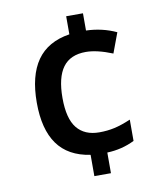

<svg xmlns="http://www.w3.org/2000/svg" viewBox="-83 -791 736 868"><g transform="rotate(-10 285.5 -357.0)"><path d="M481.9 -116.2Q423.8 -87.4 356 -85V9.8H279.8V-87.9Q178.7 -103 129.9 -171.4Q81.1 -239.7 81.1 -361.8Q81.1 -485.8 130.1 -555.7Q179.2 -625.5 279.8 -641.1V-724.1H356.9V-645Q431.2 -642.6 495.1 -612.8L460.9 -521Q389.6 -549.8 338.9 -549.8Q267.6 -549.8 233.4 -503.4Q199.2 -457 199.2 -362.8Q199.2 -268.1 234.4 -224.6Q269.5 -181.2 336.9 -181.2Q373.5 -181.2 406.5 -188.5Q439.5 -195.8 481.9 -213.9Z"/></g></svg>

Font: TypoPRO Open Sans
Style: Regular
Weight: 600
Foundry: Ascender Corporation
Version: Version 1.10